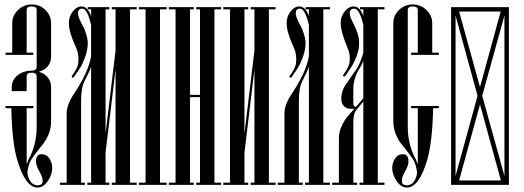

<svg xmlns="http://www.w3.org/2000/svg" viewBox="-20 -832 2360 864"><path d="M210 -727V-580Q210 -526 155 -509Q180 -502 195 -483.5Q210 -465 210 -439V-287Q210 -244 188 -205Q181 -192 155.5 -161Q130 -130 118 -109Q107 -89 103 -55Q106 -27 123 -8Q136 2 149 2Q157 2 167 -3Q172 -10 172 -18Q172 -35 157 -61Q142 -86 142 -106Q142 -138 167 -138Q190 -138 202.5 -118.5Q215 -99 215 -76Q215 -46 195 -17Q175 12 149 12Q94 12 57 -114Q34 -193 31 -345H5V-355H130V-345H100V-93Q103 -102 109 -115Q145 -182 145 -260V-489Q145 -503 126 -505H123Q100 -505 100 -489V-422H33V-439Q33 -473 59.5 -493.5Q86 -514 123 -514H126Q145 -516 145 -530V-787Q145 -803 123 -803Q100 -803 100 -787V-595H130V-585H5V-595H35V-727Q35 -762 61 -787Q87 -812 123 -812Q159 -812 184.5 -787Q210 -762 210 -727Z M350 -793Q331 -793 331 -773Q331 -759 340 -741Q343 -733 350.5 -720Q358 -707 362 -696Q375 -660 375 -639Q375 -608 363 -575.5Q351 -543 341.5 -528Q332 -513 312 -485Q310 -482 307 -482.5Q304 -483 303 -485.5Q302 -488 304 -491Q328 -523 332 -546Q333 -555 333 -566Q333 -594 323 -616Q321 -620 316 -632Q311 -644 308.5 -650Q306 -656 302 -668Q298 -680 295.5 -688.5Q293 -697 291.5 -708Q290 -719 290 -730Q290 -758 307.5 -780.5Q325 -803 347 -803Q373 -803 388 -765Q388 -763 390 -759V-790H375V-800H472V-790H455V-230L500 -605V-790H483V-800H595V-790H565V-10H595V0H483V-10H500V-520L455 -145V-10H472V0H373V-10H390V-532Q385 -515 360 -466Q345 -438 345 -378V-10H362V0H250V-10H280V-322Q280 -360 311 -407Q377 -505 390 -578V-719Q373 -793 350 -793Z M730 0H605V-10H635V-790H605V-800H730V-790H700V-10H730Z M975 0H863V-10H880V-395H835V-10H852V0H740V-10H770V-790H740V-800H852V-790H835V-405H880V-790H863V-800H975V-790H945V-10H975Z M1220 0H1108V-10H1125V-520L1080 -145V-10H1097V0H985V-10H1015V-790H985V-800H1097V-790H1080V-230L1125 -605V-790H1108V-800H1220V-790H1190V-10H1220Z M1330 -793Q1311 -793 1311 -773Q1311 -759 1320 -741Q1323 -733 1330.5 -720Q1338 -707 1342 -696Q1355 -660 1355 -639Q1355 -608 1343 -575.5Q1331 -543 1321.5 -528Q1312 -513 1292 -485Q1290 -482 1287 -482.5Q1284 -483 1283 -485.5Q1282 -488 1284 -491Q1308 -523 1312 -546Q1313 -555 1313 -566Q1313 -594 1303 -616Q1301 -620 1296 -632Q1291 -644 1288.5 -650Q1286 -656 1282 -668Q1278 -680 1275.5 -688.5Q1273 -697 1271.5 -708Q1270 -719 1270 -730Q1270 -758 1287.5 -780.5Q1305 -803 1327 -803Q1353 -803 1368 -765Q1368 -763 1370 -759V-790H1355V-800H1465V-790H1435V-10H1465V0H1353V-10H1370V-532Q1365 -515 1340 -466Q1325 -438 1325 -378V-10H1342V0H1230V-10H1260V-322Q1260 -360 1291 -407Q1357 -505 1370 -578V-719Q1353 -793 1330 -793Z M1574 -793Q1554 -793 1554 -773Q1554 -759 1563 -741Q1565 -737 1571.5 -723.5Q1578 -710 1581 -703.5Q1584 -697 1588 -685Q1592 -673 1594 -662Q1596 -651 1596 -639Q1596 -629 1595 -619Q1594 -609 1590.5 -598.5Q1587 -588 1585 -580.5Q1583 -573 1577.5 -562Q1572 -551 1570 -546Q1568 -541 1560.5 -530Q1553 -519 1551.5 -516.5Q1550 -514 1542 -502L1533 -490Q1531 -487 1528 -487.5Q1525 -488 1524 -490.5Q1523 -493 1525 -496Q1549 -528 1553 -551Q1554 -560 1554 -571Q1554 -594 1544 -616Q1513 -690 1513 -730Q1513 -758 1531 -780.5Q1549 -803 1571 -803Q1598 -803 1613 -765Q1613 -763 1615 -759V-790H1600V-800H1710V-790H1680V-10H1710V0H1598V-10H1615V-375Q1588 -342 1584 -338Q1570 -322 1570 -283V-268V-10H1587V0H1475V-10H1505V-212Q1505 -237 1516.5 -262.5Q1528 -288 1540.5 -303.5Q1553 -319 1574 -342H1561Q1539 -342 1528 -354Q1517 -366 1516 -383V-389Q1516 -426 1541 -459Q1580 -514 1587 -525Q1604 -555 1615 -595V-719Q1598 -793 1574 -793ZM1595 -519Q1570 -476 1570 -433V-368Q1570 -352 1579 -352H1583Q1591 -361 1615 -390V-559Q1609 -541 1595 -519Z M1955 -345H1929Q1926 -196 1903 -114Q1866 12 1811 12Q1785 12 1765 -17Q1745 -46 1745 -76Q1745 -99 1757.5 -118.5Q1770 -138 1793 -138Q1818 -138 1818 -106Q1818 -86 1803 -61Q1788 -35 1788 -18Q1788 -10 1793 -3Q1803 2 1811 2Q1824 2 1837 -8Q1854 -27 1857 -55Q1853 -89 1842 -109Q1830 -130 1804.5 -161Q1779 -192 1772 -205Q1750 -244 1750 -287V-727Q1750 -762 1775.5 -787Q1801 -812 1837 -812Q1873 -812 1899 -787Q1925 -762 1925 -727V-595H1955V-585H1830V-595H1860V-787Q1860 -803 1837 -803Q1815 -803 1815 -787V-260Q1815 -182 1851 -115Q1857 -102 1860 -93V-345H1830V-355H1955Z M2270 0H2010V-800H2270ZM2150 -401 2250 -40V-762ZM2129 -401 2030 -762V-40ZM2140 -362 2046 -20H2234ZM2046 -780 2140 -440 2233 -780Z"/></svg>

Font: Cathisma Unicode
Style: Normal
Weight: 400
Version: Version 1.0